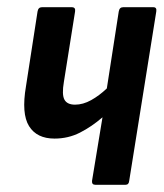

<svg xmlns="http://www.w3.org/2000/svg" viewBox="-20 -512 454 532"><path d="M244 0Q234 0 235 -11L264 -187Q234 -161 201.5 -144.5Q169 -128 131 -128Q82 -128 60.5 -162.5Q39 -197 52 -273L84 -480Q86 -492 96 -492H179Q190 -492 188 -480L157 -285Q151 -250 158.5 -236Q166 -222 188 -222Q210 -222 232.5 -234.5Q255 -247 276 -267L309 -480Q311 -492 321 -492H405Q415 -492 413 -480L338 -11Q337 0 328 0Z"/></svg>

Font: Sofia Sans Condensed
Style: Bold Italic
Weight: 700
Italic angle: -9°
Version: Version 4.100